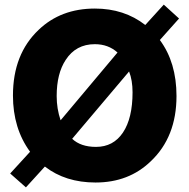

<svg xmlns="http://www.w3.org/2000/svg" viewBox="-20 -771 817 830"><path d="M671 -598Q743 -501 743 -356Q743 -179 632 -74Q537 18 393 18Q263 18 174 -51L92 39L24 -21L110 -115Q36 -216 36 -358Q36 -537 147 -642Q243 -734 390 -734Q517 -734 608 -663L688 -751L754 -691ZM538 -462 292 -171Q329 -136 395 -136Q470 -136 511.5 -198Q553 -260 553 -372Q553 -424 538 -462ZM242 -251 488 -544Q448 -580 390 -580Q308 -580 264 -512Q225 -453 225 -356Q225 -301 242 -251Z"/></svg>

Font: Almarai ExtraBold
Style: Regular
Weight: 800
Designer: Boutros International 2019
Foundry: Created by Boutros International 2019
Version: Version 1.10